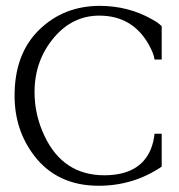

<svg xmlns="http://www.w3.org/2000/svg" viewBox="-20 -606 601 643"><path d="M314.9 -586.4Q410.2 -585.9 487.8 -542Q505.9 -532.2 513.7 -525.4L521.5 -518.1V-406.7H497.6Q495.1 -427.2 476.6 -459.5Q422.4 -553.2 313 -553.7Q223.1 -553.7 161.1 -480.5Q95.7 -403.3 95.7 -297.9Q95.7 -220.2 129.4 -149.9Q191.4 -19.5 328.6 -19Q448.7 -19 484.9 -106Q494.6 -129.9 497.6 -158.2H521.5V-47.9Q426.8 16.1 310.5 16.1Q171.4 16.1 94.2 -85Q28.8 -170.9 28.8 -285.6Q28.8 -425.8 111.1 -506.1Q193.4 -586.4 314.9 -586.4Z"/></svg>

Font: Lancelot
Style: Regular
Weight: 400
Designer: Marion Kadi
Foundry: Marion Kadi, Anton Koovit
Version: 1.004